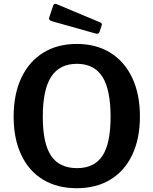

<svg xmlns="http://www.w3.org/2000/svg" viewBox="-20 -984 810 1014"><path d="M208 -35C258 -5 317.3 10 386 10C454 10 513 -5.2 563 -35.5C613 -65.8 651.5 -109.5 678.5 -166.5C705.5 -223.5 719 -291 719 -369C719 -447.7 705.3 -515.8 678 -573.5C650.7 -631.2 612 -675.3 562 -706C512 -736.7 453.3 -752 386 -752C318 -752 259 -736.7 209 -706C159 -675.3 120.3 -631.2 93 -573.5C65.7 -515.8 52 -447.3 52 -368C52 -290 65.5 -222.5 92.5 -165.5C119.5 -108.5 158 -65 208 -35ZM521 -161C492.3 -117.7 447.7 -96 387 -96C325 -96 279.3 -117.7 250 -161C220.7 -204.3 206 -273 206 -367C206 -463 220.8 -533.7 250.5 -579C280.2 -624.3 325.3 -647 386 -647C446.7 -647 491.5 -624.3 520.5 -579C549.5 -533.7 564 -463 564 -367C564 -273 549.7 -204.3 521 -161ZM267.5 -962.5C264.5 -960.8 262.3 -958.3 261 -955L241 -895L239 -887C239 -880.3 244 -875.3 254 -872L485 -807C487 -806.3 489.7 -806 493 -806C499 -806 503.3 -809.3 506 -816L516 -847C520 -855.7 518.3 -861.7 511 -865L277 -963C273.7 -964.3 270.5 -964.2 267.5 -962.5Z"/></svg>

Font: Libre Franklin SemiBold
Style: Regular
Weight: 600
Designer: Pablo Impallari, Rodrigo Fuenzalida
Foundry: Impallari Type
Version: Version 1.002; ttfautohint (v1.5)